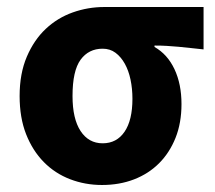

<svg xmlns="http://www.w3.org/2000/svg" viewBox="-20 -516 613 548"><path d="M271 12Q223 12 180 -4.5Q137 -21 105 -53.5Q73 -86 54.5 -133Q36 -180 36 -242Q36 -306 56.5 -354Q77 -402 110.5 -433.5Q144 -465 187.5 -480.5Q231 -496 278 -496H561V-375Q541 -377 523.5 -379Q506 -381 489.5 -382.5Q473 -384 456.5 -385Q440 -386 421 -386V-382Q458 -361 478 -318.5Q498 -276 498 -219Q498 -165 481 -122.5Q464 -80 434 -50Q404 -20 362.5 -4Q321 12 271 12ZM273 -107Q313 -107 335.5 -140Q358 -173 358 -234Q358 -263 352.5 -289Q347 -315 336 -334.5Q325 -354 309.5 -365.5Q294 -377 273 -377Q233 -377 210 -345.5Q187 -314 187 -242Q187 -177 210 -142Q233 -107 273 -107Z"/></svg>

Font: Font
Style: ¶
Weight: 700
Designer: Paul D. Hunt
Foundry: Adobe Systems Incorporated
Version: Version 3.000